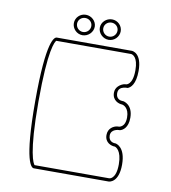

<svg xmlns="http://www.w3.org/2000/svg" viewBox="-78 -718 731 823"><g transform="rotate(10 287.0 -306.5)"><path d="M375 -606C375 -589 361 -575 344 -575C327 -575 313 -589 313 -606C313 -623 327 -636 344 -636C361 -636 375 -623 375 -606ZM389 -606C389 -630 369 -650 344 -650C319 -650 298 -630 298 -606C298 -582 319 -561 344 -561C369 -561 389 -582 389 -606ZM261 -606C261 -589 247 -575 230 -575C213 -575 199 -589 199 -606C199 -623 213 -636 230 -636C247 -636 261 -623 261 -606ZM276 -606C276 -630 255 -650 230 -650C205 -650 185 -630 185 -606C185 -582 205 -561 230 -561C255 -561 276 -582 276 -606ZM450 -386H448H447C439 -385 427 -380 418 -371C410.5 -363.5 406 -354 406 -342C406 -308 435 -298 450 -298C455 -297 480 -289 480 -247C480 -202 451 -202 450 -202H447H446C429 -200 406 -187 406 -158C406 -124 435 -115 450 -115C454 -114 480 -104 480 -43C480 23 450 23 450 23H125C120 18 94 -20 94 -248C94 -478 119 -513 124 -518H450C456 -517 480 -511 480 -452C480 -386 450 -386 450 -386ZM494 -44C494 -121 454 -128 451 -129H449H448C442 -129 420 -132 420 -158C420 -187 454 -188 456 -188H458H459C472 -191 494 -205 494 -248C494 -306 453 -313 451 -313H449H448C442 -313 420 -316 420 -342C420 -350 422 -357 427 -362C436 -371 452 -372 455 -372H456H458H460C473 -376 494 -394 494 -452C494 -530 453 -532 450 -532H124C114 -532 80 -515 80 -248C80 19 114 37 124 37H450C453 37 494 34 494 -44Z"/></g></svg>

Font: Platiipus Light
Style: Light
Weight: 400
Version: Version 001.000